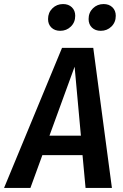

<svg xmlns="http://www.w3.org/2000/svg" viewBox="-60 -927 607 947"><path d="M347 -162H149L90 0H-40L246 -691H400L492 0H362ZM339 -258 308 -598 184 -258ZM177 -833Q177 -865 198.5 -886Q220 -907 251 -907Q278 -907 294.5 -891Q311 -875 311 -849Q311 -817 289.5 -796Q268 -775 237 -775Q210 -775 193.5 -791Q177 -807 177 -833ZM377 -833Q377 -865 398.5 -886Q420 -907 451 -907Q478 -907 494.5 -891Q511 -875 511 -849Q511 -817 489.5 -796Q468 -775 437 -775Q410 -775 393.5 -791Q377 -807 377 -833Z"/></svg>

Font: Fira Sans Condensed Medium
Style: Italic
Weight: 500
Width: 3
Italic angle: -8°
Designer: bBox Type GmbH & Carrois Corporate GbR & Edenspiekermann AG
Foundry: bBox Type GmbH & Carrois Corporate GbR & Edenspiekermann AG
Version: Version 4.301